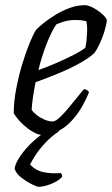

<svg xmlns="http://www.w3.org/2000/svg" viewBox="-20 -520 432 740"><path d="M141 0Q131 0 116 -7Q101 -14 85.5 -26Q70 -38 56 -53Q42 -68 33 -84Q33 -129 42.5 -178Q52 -227 65.5 -272Q79 -317 93.5 -352.5Q108 -388 119 -405Q128 -415 148 -431Q168 -447 194 -463Q220 -479 249 -489.5Q278 -500 307 -500Q321 -500 341 -489Q361 -478 376 -464Q391 -450 392 -441Q389 -420 381.5 -396Q374 -372 364 -351Q354 -330 345 -317Q327 -299 291 -278.5Q255 -258 209.5 -239Q164 -220 117 -203Q111 -172 107 -145Q103 -118 102 -97Q108 -87 121.5 -76.5Q135 -66 151.5 -59Q168 -52 182 -52Q191 -52 202 -60.5Q213 -69 227.5 -85Q242 -101 260.5 -124Q279 -147 303 -176Q311 -176 316 -172.5Q321 -169 323 -164Q313 -139 297 -110.5Q281 -82 258.5 -57Q236 -32 207 -16Q178 0 141 0ZM128 -250Q160 -261 194.5 -276Q229 -291 260 -306.5Q291 -322 309 -336Q311 -345 312.5 -356Q314 -367 314 -374Q316 -392 316 -409.5Q316 -427 312 -439Q301 -441 290.5 -442Q280 -443 272 -443Q249 -443 230.5 -438Q212 -433 197 -426Q178 -398 159.5 -350.5Q141 -303 128 -250ZM129 200Q123 200 102.5 190Q82 180 61.5 164Q41 148 36 129Q41 106 59.5 79.5Q78 53 104.5 28Q131 3 159 -14H208Q181 3 157.5 27.5Q134 52 118.5 75.5Q103 99 96 114Q117 137 147.5 143.5Q178 150 214 147Q217 150 218.5 153Q220 156 219 162Q203 179 175.5 189.5Q148 200 129 200Z"/></svg>

Font: Texturina 12pt ExtraLight
Style: Italic
Weight: 250
Italic angle: -11°
Designer: Guillermo Torres Carreño
Foundry: Omnibus-Type
Version: Version 1.002